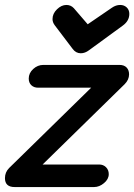

<svg xmlns="http://www.w3.org/2000/svg" viewBox="-58 -749 542 775"><path d="M268 -534Q248 -534 235 -552L163 -647Q154 -659 154 -672Q154 -694 172 -711.5Q190 -729 210 -729Q228 -729 240 -716L296 -651L394 -718Q410 -729 427 -729Q443 -729 453.5 -719Q464 -709 464 -693Q464 -665 438 -646L301 -546Q285 -534 268 -534ZM1 6Q-38 6 -38 -30Q-38 -54 -21 -71L310 -395H96Q79 -395 68.5 -405Q58 -415 58 -432Q58 -454 76 -470.5Q94 -487 117 -487H424Q443 -487 453 -476.5Q463 -466 463 -449Q463 -427 445 -409L114 -85H342Q359 -85 370 -74Q381 -63 381 -46Q381 -26 362 -10Q343 6 322 6Z"/></svg>

Font: Comic Neue
Style: Bold Italic
Weight: 700
Italic angle: -12°
Designer: Craig Rozynski
Foundry: Craig Rozynski
Version: Version 2.003